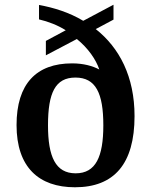

<svg xmlns="http://www.w3.org/2000/svg" viewBox="-20 -782 640 812"><path d="M297 10C462 10 549 -88 549 -291C549 -458 485 -580 385 -659L460 -699V-762L332 -694C272 -730 206 -750 145 -761V-700C184 -691 225 -675 258 -654L174 -609V-548L305 -617C353 -578 386 -530 400 -488C372 -503 333 -514 285 -514C134 -514 50 -428 50 -253C50 -75 144 10 297 10ZM300 -49C215 -49 183 -119 183 -252C183 -390 214 -454 299 -454C385 -454 417 -388 417 -252C417 -119 385 -49 300 -49Z"/></svg>

Font: Noto Serif Ethiopic SemiBold
Style: Regular
Weight: 600
Designer: Monotype Design Team
Foundry: Monotype Imaging Inc.
Version: Version 2.102